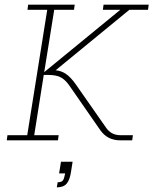

<svg xmlns="http://www.w3.org/2000/svg" viewBox="-20 -603 659 825"><path d="M9 0 12 -22H97L183 -561H98L101 -583H301L298 -561H213L170 -293L497 -561H422L425 -583H619L616 -561H536L219 -301Q242 -299 261 -287Q284 -272 306 -240L436 -54Q447 -38 462.5 -30Q478 -22 499 -22H551L548 0H497Q469 0 447.5 -11Q426 -22 410 -45L281 -231Q264 -257 244 -269Q224 -281 187 -281H168L127 -22H232L229 0ZM224 202 228 180Q245 180 250.5 172Q256 164 260 142H234L242 92H292L285 136Q280 170 266.5 186Q253 202 224 202Z"/></svg>

Font: Rokkitt SemiBold Thin
Style: Italic
Weight: 250
Italic angle: -9°
Version: Version 3.103